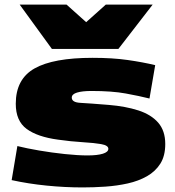

<svg xmlns="http://www.w3.org/2000/svg" viewBox="-20 -810 766 840"><path d="M31 -22 56 -171Q96 -161 151.5 -151.5Q207 -142 264 -136Q321 -130 363 -130Q406 -130 430 -137.5Q454 -145 454 -159Q454 -174 422.5 -179.5Q391 -185 340.5 -188Q290 -191 234 -199Q144 -211 96.5 -246Q49 -281 49 -356Q49 -464 131 -510.5Q213 -557 385 -557Q472 -557 538.5 -547.5Q605 -538 659 -525L634 -379Q590 -390 530 -401Q470 -412 380 -412Q340 -412 317 -405Q294 -398 294 -383Q294 -362 332 -360Q370 -358 456 -351Q529 -345 585 -327Q641 -309 672 -273.5Q703 -238 703 -180Q703 -128 681.5 -94Q660 -60 623 -39Q586 -18 539 -7.5Q492 3 441 6.5Q390 10 342 10Q264 10 184 2Q104 -6 31 -22ZM648 -790 498 -596H207L66 -790H271L357 -713L443 -790Z"/></svg>

Font: Georama Extra Expanded ExtraBold
Style: Regular
Weight: 800
Width: 8
Designer: Jean-Baptiste Levee
Foundry: Production Type
Version: Version 1.000